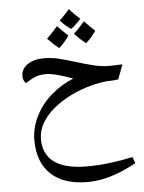

<svg xmlns="http://www.w3.org/2000/svg" viewBox="-60 -810 757 1009"><g transform="rotate(-5 318.0 -305.0)"><path d="M360 152Q236 152 168.5 89Q101 26 101 -93Q101 -155 131.5 -216.5Q162 -278 216 -325Q243 -348 272.5 -366Q302 -384 333 -396Q321 -401 295.5 -409.5Q270 -418 242 -425Q214 -432 192 -432Q162 -432 140.5 -424.5Q119 -417 83 -394Q77 -399 72.5 -409.5Q68 -420 68 -432Q68 -470 101.5 -493Q135 -516 189 -516Q232 -516 273.5 -505Q315 -494 357 -481Q399 -468 442 -457Q485 -446 531 -446L597 -448L568 -371Q559 -370 549.5 -369Q540 -368 530.5 -367.5Q521 -367 512 -367Q471 -364 424 -351.5Q377 -339 332.5 -319Q288 -299 251 -273Q196 -235 166 -189Q136 -143 136 -93Q136 -41 161 -4.5Q186 32 236.5 51Q287 70 363 70Q425 70 486 62.5Q547 55 607 42L619 75Q570 102 525.5 119Q481 136 440 144Q399 152 360 152ZM274 -562Q255 -577 240 -591Q225 -605 214 -617Q226 -628 240.5 -643.5Q255 -659 272 -678Q277 -672 291 -658.5Q305 -645 327 -623Q318 -610 305 -594.5Q292 -579 274 -562ZM416 -575Q399 -589 384.5 -602.5Q370 -616 357 -630Q366 -638 381 -653.5Q396 -669 415 -691Q429 -677 442.5 -663Q456 -649 470 -636Q460 -622 447 -606.5Q434 -591 416 -575ZM345 -657Q332 -665 317.5 -677.5Q303 -690 289 -706Q304 -721 317.5 -735Q331 -749 342 -762Q352 -749 365.5 -735.5Q379 -722 397 -706Q383 -690 369.5 -677.5Q356 -665 345 -657Z"/></g></svg>

Font: Noto Naskh Arabic UI
Style: Regular
Weight: 400
Designer: Monotype Design Team, David Williams, Mohamad Dakak and Nizar Qandah
Foundry: Monotype Imaging Inc.
Version: Version 2.014